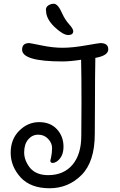

<svg xmlns="http://www.w3.org/2000/svg" viewBox="-20 -990 638 1025"><path d="M487 -444 486 -275Q486 -127 415.5 -56Q345 15 244.5 15Q144 15 90 -43Q37 -102 37 -174.5Q37 -247 83 -292.5Q129 -338 189 -338Q249 -338 284 -300Q319 -262 319 -207Q319 -152 282 -127Q270 -120 262 -120Q247 -120 249 -135Q249 -136 252 -146Q258 -174 258 -200Q258 -226 237 -248.5Q216 -271 184 -271Q152 -271 130.5 -245.5Q109 -220 109 -176.5Q109 -133 141 -93Q174 -55 237 -55Q320 -55 367 -110.5Q414 -166 414 -266L415 -444Q415 -583 413 -671Q354 -662 314 -662Q98 -662 98 -725Q98 -760 136 -760Q141 -760 201.5 -747.5Q262 -735 314 -735Q366 -735 437.5 -747.5Q509 -760 516 -760Q558 -760 558 -726.5Q558 -693 489 -681Q487 -587 487 -444ZM371 -824Q371 -803 344 -803Q317 -803 271 -846Q226 -890 226 -932Q225 -935 225 -938Q225 -957 247 -966Q255 -970 267 -970Q290 -970 313 -916Q327 -885 349 -860.5Q371 -836 371 -824Z"/></svg>

Font: Delius Swash Caps
Style: Regular
Weight: 400
Designer: Natalia Raices
Foundry: Natalia Raices
Version: Version 1.002